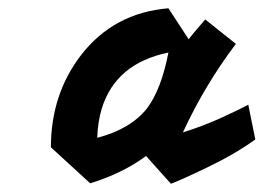

<svg xmlns="http://www.w3.org/2000/svg" viewBox="-20 -811 652 464"><path d="M333 -434Q276 -392 198 -368L103 -455Q103 -583 176 -678Q255 -780 387 -791L436 -716Q442 -725 476 -764L550 -705Q474 -604 422 -491Q473 -507 519.5 -528.5Q566 -550 580 -558L597 -474Q547 -438 479 -405.5Q411 -373 393 -367ZM215 -478Q296 -499 336 -550Q370 -596 387 -684Q260 -658 226 -549Q216 -515 215 -478Z"/></svg>

Font: Vampiro One
Style: Regular
Weight: 400
Designer: Riccardo De Franceschi
Foundry: Sorkin Type Co.
Version: Version 1.002